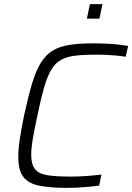

<svg xmlns="http://www.w3.org/2000/svg" viewBox="-20 -907 644 935"><path d="M307 8Q222 8 169.5 -3Q117 -14 93 -46.5Q69 -79 69 -144Q69 -181 76.5 -230Q84 -279 97 -344Q117 -436 136 -499.5Q155 -563 179 -601.5Q203 -640 236.5 -660.5Q270 -681 319 -688.5Q368 -696 436 -696Q465 -696 496 -694.5Q527 -693 555.5 -690Q584 -687 604 -683L592 -631Q570 -634 545 -636.5Q520 -639 496.5 -640Q473 -641 452 -641Q390 -641 347.5 -636Q305 -631 276.5 -615Q248 -599 229 -566.5Q210 -534 194.5 -480Q179 -426 162 -344Q148 -279 140 -232.5Q132 -186 132 -153Q132 -106 151 -83Q170 -60 212.5 -53.5Q255 -47 326 -47Q361 -47 402 -50Q443 -53 474 -57L463 -3Q442 0 415 2.5Q388 5 360 6.5Q332 8 307 8ZM403 -816 418 -887H479L464 -816Z"/></svg>

Font: Saira Thin Light
Style: Italic
Weight: 300
Italic angle: -12°
Version: Version 1.101